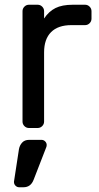

<svg xmlns="http://www.w3.org/2000/svg" viewBox="-20 -540 418 810"><path d="M366 -493V-461Q366 -450 358 -442Q350 -434 339 -434H281Q225 -434 195.5 -404.5Q166 -375 166 -319V-27Q166 -16 158 -8Q150 0 139 0H102Q91 0 83 -8Q75 -16 75 -27V-493Q75 -504 83 -512Q91 -520 102 -520H139Q150 -520 158 -512Q166 -504 166 -493V-462Q186 -492 214 -506Q242 -520 287 -520H339Q350 -520 358 -512Q366 -504 366 -493ZM103 50H155Q164 50 170.5 56.5Q177 63 177 72Q177 76 176 79L122 218Q110 250 79 250H61Q52 250 45.5 243.5Q39 237 39 228V226L60 89Q63 73 73.5 61.5Q84 50 103 50Z"/></svg>

Font: Rubik
Style: Regular
Weight: 400
Designer: Hubert & Fischer
Foundry: Hubert & Fischer
Version: Version 1.100